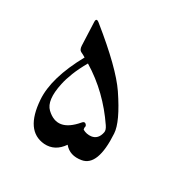

<svg xmlns="http://www.w3.org/2000/svg" viewBox="-140 -667 866 875"><g transform="rotate(30 292.5 -229.5)"><path d="M142 -526Q312 -389 372 -301Q451 -184 454 -125Q464 41 386 54Q328 64 296 25Q259 79 201 75Q97 66 86 -91Q78 -202 164 -358Q151 -366 138 -372Q127 -378 126 -399L121 -520Q120 -545 142 -526ZM191 -342Q167 -300 153 -264.5Q139 -229 133 -200Q112 -104 149 -69Q221 -1 300 -94Q308 -104 315 -101Q322 -98 325 -89Q322 -81 325 -71Q346 -59 370 -62Q404 -67 412 -107Q415 -120 402 -139Q360 -201 307.5 -252Q255 -303 191 -342Z"/></g></svg>

Font: Amiri
Style: Italic
Weight: 400
Italic angle: 10°
Designer: Khaled Hosny
Version: Version 0.113